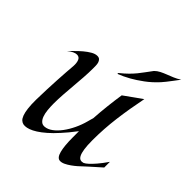

<svg xmlns="http://www.w3.org/2000/svg" viewBox="-203 -844 979 979"><g transform="rotate(45 287.0 -354.5)"><path d="M574.2 -126Q550.8 -105.5 535.6 -91.6Q520.5 -77.6 510.7 -69.3Q499.5 -59.6 493.2 -53.2Q485.8 -45.9 473.4 -34.9Q460.9 -23.9 446.5 -13.7Q432.1 -3.4 417.2 3.7Q402.3 10.7 390.1 9.8Q370.1 8.8 361.1 -25.6Q352.1 -60.1 352.1 -119.1V-166Q335 -143.1 319.6 -124.8Q304.2 -106.4 292.5 -93.8Q278.8 -78.6 267.1 -66.9Q242.7 -43 221.7 -27.1Q200.7 -11.2 183.1 -2.4Q165.5 6.3 151.9 9Q138.2 11.7 127.9 9.8Q118.2 7.8 109.9 0.5Q101.6 -6.8 95.7 -22.5Q89.8 -38.1 86.7 -63.2Q83.5 -88.4 84 -126Q84.5 -163.6 86.2 -200.9Q87.9 -238.3 89.6 -272Q91.3 -305.7 93.5 -333.7Q95.7 -361.8 97.2 -380.9Q98.6 -405.3 92 -420.2Q85.4 -435.1 68.8 -435.1Q59.1 -435.1 46.9 -429.4Q34.7 -423.8 19 -411.1Q30.8 -422.4 46.4 -438.2Q62 -454.1 79.3 -468.8Q96.7 -483.4 114.3 -493.7Q131.8 -503.9 147 -503.9Q158.7 -503.9 164.8 -497.8Q170.9 -491.7 173.6 -482.9Q176.3 -474.1 176.5 -464.1Q176.8 -454.1 176.8 -446.8Q176.8 -411.6 174.3 -377.2Q171.9 -342.8 168.9 -308.8Q166 -274.9 163.6 -241.2Q161.1 -207.5 161.1 -173.8Q161.1 -150.4 163.3 -128.7Q165.5 -106.9 171.4 -90.8Q177.2 -74.7 187.3 -65.7Q197.3 -56.6 212.9 -58.1Q233.4 -60.1 253.7 -75.2Q273.9 -90.3 292 -114.5Q310.1 -138.7 324.7 -169.4Q339.4 -200.2 348.1 -232.9Q349.1 -236.8 350.6 -242.2Q351.6 -246.6 353.3 -252Q355 -257.3 356.9 -264.2Q359.9 -311.5 365 -357.4Q370.1 -403.3 377 -449.2L472.2 -517.1Q454.1 -427.7 443.6 -345.7Q433.1 -263.7 433.1 -182.1Q433.1 -143.6 436.8 -119.6Q440.4 -95.7 447 -83Q453.6 -70.3 462.9 -67.4Q472.2 -64.5 482.9 -67.9Q492.7 -72.3 505.9 -84.5Q517.1 -94.7 534.2 -114.3Q551.3 -133.8 574.2 -167ZM19 -411.1 16.1 -409.2ZM535.2 -720.2Q522 -702.6 509.8 -686.5Q499.5 -672.9 488.8 -659.2Q478 -645.5 471.2 -638.2Q440.4 -604.5 407.7 -580.6Q375 -556.6 347.2 -541Q314.9 -522.9 284.2 -511.2Q283.7 -512.7 283.7 -514.2Q283.7 -517.1 284.2 -517.6Q309.1 -537.6 325.2 -553.7Q341.3 -569.8 354 -585.2Q366.7 -600.6 378.2 -616.7Q389.6 -632.8 405.3 -653.3Q417 -665 431.9 -672.6Q446.8 -680.2 463.9 -686.8Q481 -693.4 499 -700.9Q517.1 -708.5 535.2 -720.2Z"/></g></svg>

Font: Quintessential
Style: Regular
Weight: 400
Designer: Astigmatic (AOETI)
Foundry: Astigmatic (AOETI)
Version: Version 1.000